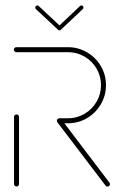

<svg xmlns="http://www.w3.org/2000/svg" viewBox="-20 -694 451 714"><path d="M41.5 -0.4Q37.8 -0.4 35 -3.1Q32.2 -5.9 32.2 -9.6V-259.3Q32.2 -263.3 35 -265.9Q37.8 -268.5 41.5 -268.5Q45.6 -268.5 48.1 -265.9Q50.7 -263.3 50.7 -259.3V-9.6Q50.7 -5.9 48.1 -3.1Q45.6 -0.4 41.5 -0.4ZM388.9 -9.3Q388.9 -5.6 386.3 -2.8Q383.7 0 379.6 0Q375.2 0 372.6 -3.7L193.3 -239.3Q191.5 -241.9 191.5 -244.8Q191.5 -248.9 194.3 -251.5Q197 -254.1 200.7 -254.1Q205.2 -254.1 208.1 -250.4L387 -14.8Q388.9 -12.2 388.9 -9.3ZM191.5 -244.8Q191.5 -248.9 194.3 -251.5Q197 -254.1 200.7 -254.1H232.6Q265.9 -254.1 294.3 -270.7Q322.6 -287.4 339.1 -315.7Q355.6 -344.1 355.6 -377.4Q355.6 -410.7 339.1 -438.9Q322.6 -467 294.3 -483.5Q265.9 -500 232.6 -500H40.7Q37 -500 34.3 -502.8Q31.5 -505.6 31.5 -509.3Q31.5 -513.3 34.3 -515.9Q37 -518.5 40.7 -518.5H232.6Q270.7 -518.5 303.3 -499.6Q335.9 -480.7 355 -448.3Q374.1 -415.9 374.1 -377.4Q374.1 -338.9 355 -306.3Q335.9 -273.7 303.5 -254.6Q271.1 -235.6 232.6 -235.6H200.7Q197 -235.6 194.3 -238.3Q191.5 -241.1 191.5 -244.8ZM111.1 -665.9Q111.1 -669.3 113.3 -671.5Q115.6 -673.7 118.9 -673.7Q121.9 -673.7 124.1 -671.5L206.7 -594.4Q208.9 -592.2 208.9 -588.9Q208.9 -585.6 206.7 -583.3Q204.4 -581.1 201.1 -581.1Q198.1 -581.1 195.9 -583.3L113.3 -660.4Q111.1 -662.6 111.1 -665.9ZM282.6 -673.7Q285.9 -673.7 288.1 -671.5Q290.4 -669.3 290.4 -665.9Q290.4 -662.6 288.1 -660.4L206.7 -583.7L196.3 -594.8L277.4 -671.5Q279.6 -673.7 282.6 -673.7Z"/></svg>

Font: 26F Galaxy Sans Hairline
Style: Regular
Weight: 50
Designer: C₂₉H₂₅N₃O₅
Version: Version 1.100